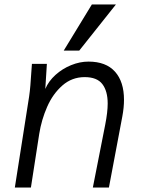

<svg xmlns="http://www.w3.org/2000/svg" viewBox="-20 -834 640 854"><path d="M118.5 -501.5 122 -550H188.5L181.5 -438.5Q196 -473 226.8 -500.8Q257.5 -528.5 296.2 -544.2Q335 -560 373.5 -560Q451.5 -560 491.5 -515.2Q531.5 -470.5 531.5 -390Q531.5 -355.5 524 -315.5L464.5 0H393L448 -279.5Q459 -335.5 459 -373.5Q459 -429 435.2 -460Q411.5 -491 356.5 -491Q300 -491 257.5 -453.8Q215 -416.5 189.8 -359Q164.5 -301.5 154.5 -238.5L117.5 0H46L109.5 -404.5Q113 -428.5 115 -453Q117 -477.5 118.5 -501.5ZM263.5 -609 388.5 -814H495.5L332.5 -609Z"/></svg>

Font: JuliaMono Light
Style: Italic
Weight: 300
Italic angle: -9°
Monospace: yes
Designer: cormullion
Foundry: corm
Version: Version 0.054; ttfautohint (v1.8.4)